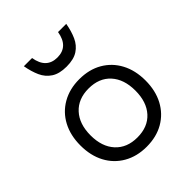

<svg xmlns="http://www.w3.org/2000/svg" viewBox="-206 -856 993 993"><g transform="rotate(-45 290.0 -360.0)"><path d="M290 12Q219 12 165 -19Q111 -50 81.5 -105.5Q52 -161 52 -235Q52 -309 81.5 -364.5Q111 -420 165 -451Q219 -482 290 -482Q362 -482 415.5 -451Q469 -420 498.5 -364.5Q528 -309 528 -235Q528 -161 498.5 -105.5Q469 -50 415.5 -19Q362 12 290 12ZM290 -56Q367 -56 410.5 -104Q454 -152 454 -235Q454 -318 410.5 -366Q367 -414 290 -414Q214 -414 170 -366Q126 -318 126 -235Q126 -152 170 -104Q214 -56 290 -56ZM290 -574Q238 -574 206.5 -594.5Q175 -615 159 -650.5Q143 -686 135 -732H195Q210 -641 290 -641Q370 -641 385 -732H445Q437 -686 421 -650.5Q405 -615 374 -594.5Q343 -574 290 -574Z"/></g></svg>

Font: Sometype Mono
Style: Regular
Weight: 400
Monospace: yes
Designer: Ryoichi Tsunekawa
Foundry: Dharma Type
Version: Version 1.000; ttfautohint (v1.8.3)